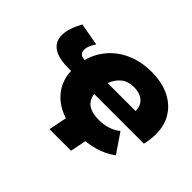

<svg xmlns="http://www.w3.org/2000/svg" viewBox="-137 -781 1115 1115"><g transform="rotate(45 421.0 -223.5)"><path d="M510 9Q423 9 358 -19.5Q293 -48 255.5 -100.5Q218 -153 215 -224H191Q71 -224 40 -286.5Q9 -349 71 -461L210 -436Q179 -391 182 -358.5Q185 -326 226 -324Q244 -391 289 -442.5Q334 -494 400.5 -522.5Q467 -551 550 -551Q635 -551 696.5 -521Q758 -491 791 -437.5Q824 -384 824 -313Q824 -289 821 -266.5Q818 -244 813 -224H405Q416 -136 531 -136Q568 -136 603 -147Q638 -158 665 -180L746 -61Q694 -23 633.5 -7Q573 9 510 9ZM416 -324H645Q645 -368 616.5 -392Q588 -416 542 -416Q492 -416 461 -390.5Q430 -365 416 -324ZM570 -32 543 104H366L393 -32Z"/></g></svg>

Font: Montserrat ExtraBold
Style: Italic
Weight: 800
Italic angle: -11.3°
Designer: Julieta Ulanovsky
Foundry: Julieta Ulanovsky
Version: Version 9.000; ttfautohint (v1.8.4.7-5d5b)